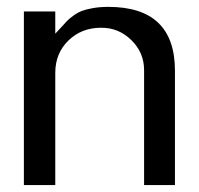

<svg xmlns="http://www.w3.org/2000/svg" viewBox="-20 -533 574 553"><path d="M272 -453.1H271Q214.8 -453.1 177 -416.3Q139.2 -379.4 139.2 -323.2V0H48.8V-500H139.2V-436Q145.5 -442.4 156.2 -454.3Q167 -466.3 173.3 -472.9Q179.7 -479.5 191.9 -488.3Q204.1 -497.1 216.3 -501.7Q228.5 -506.3 248.3 -509.8Q268.1 -513.2 292 -513.2Q483.9 -513.2 483.9 -329.1V0H395V-331.1Q395 -381.3 358.6 -417.2Q322.3 -453.1 272 -453.1Z"/></svg>

Font: Perun
Style: Regular
Weight: 400
Version: Version 1.0000